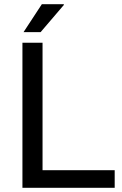

<svg xmlns="http://www.w3.org/2000/svg" viewBox="-20 -888 576 908"><path d="M86.1 0V-686H181.2V-83.1H522.4V0ZM91.3 -736 177.8 -868H281.3L282.3 -865L172 -736Z"/></svg>

Font: Archivo Variable SemiBold
Style: Regular
Weight: 600
Designer: Hector Gatti
Foundry: Omnibus-Type
Version: Version 2.001